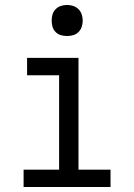

<svg xmlns="http://www.w3.org/2000/svg" viewBox="-20 -753 540 773"><path d="M75 0V-70H218V-450H89V-520H296V-70H425V0ZM250 -608Q237 -608 225 -611.5Q213 -615 204 -624Q195 -633 191.5 -645Q188 -657 188 -670Q188 -683 191.5 -695Q195 -707 204 -716Q213 -725 225 -729Q237 -733 250 -733Q263 -733 275 -729Q287 -725 296 -716Q305 -707 309 -695Q313 -683 313 -670Q313 -657 309 -645Q305 -633 296 -624Q287 -615 275 -611.5Q263 -608 250 -608Z"/></svg>

Font: Iosevka Gothic
Style: Regular
Weight: 400
Monospace: yes
Designer: Belleve Invis
Foundry: Belleve Invis
Version: Version 15.5.1; ttfautohint (v1.8.4)